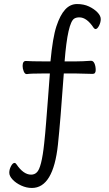

<svg xmlns="http://www.w3.org/2000/svg" viewBox="-20 -746 540 951"><path d="M108 -444Q138 -442 190 -442H230Q241 -560 259.5 -616Q278 -672 303 -699Q328 -726 361.5 -726Q395 -726 420.5 -714Q446 -702 462.5 -685Q479 -668 479 -651.5Q479 -635 470.5 -618.5Q462 -602 453 -602Q449 -602 444 -608Q410 -660 373 -660Q358 -660 348 -654Q315 -634 300 -442H359Q388 -442 430 -445H431Q442 -445 448 -431.5Q454 -418 454 -399Q454 -380 439 -380L358 -382H296Q279 -143 267 -30Q244 185 138 185Q111 185 85 173Q59 161 42.5 143.5Q26 126 26 109.5Q26 93 34.5 77Q43 61 52 61Q57 61 61 67Q96 119 134 119Q151 119 162 108Q186 87 199 -37Q204 -82 208.5 -140.5Q213 -199 218 -262Q223 -325 227 -382H189Q131 -382 113 -379H112Q103 -379 97.5 -392.5Q92 -406 92 -419Q92 -444 108 -444Z"/></svg>

Font: LXGW WenKai
Style: Regular
Weight: 400
Designer: LXGW / Fontworks Inc.
Foundry: LXGW / Fontworks Inc.
Version: Version 1.520; June 14, 2025